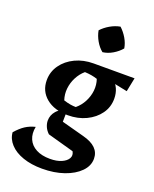

<svg xmlns="http://www.w3.org/2000/svg" viewBox="-206 -859 927 1158"><g transform="rotate(20 258.0 -279.5)"><path d="M209 204Q140 204 86.5 185.5Q33 167 2 133.5Q-29 100 -32 58Q-2 24 25 6.5Q52 -11 88 -20Q79 25 94 59.5Q109 94 145 113Q181 132 234 132Q277 132 307 119Q337 106 348.5 85.5Q360 65 347 42L178 -5Q160 -22 151.5 -42Q143 -62 143 -81Q143 -116 167 -143.5Q191 -171 232 -174L231 -105L376 -66Q484 -38 484 41Q484 87 447.5 124Q411 161 349 182.5Q287 204 209 204ZM245 -152Q158 -152 106 -195Q54 -238 54 -308Q54 -362 85 -405.5Q116 -449 168.5 -474Q221 -499 286 -499Q371 -499 423 -455.5Q475 -412 475 -341Q475 -287 444.5 -244.5Q414 -202 362 -177Q310 -152 245 -152ZM274 -215Q303 -239 321 -273.5Q339 -308 343 -345.5Q347 -383 335 -418Q317 -424 297 -427.5Q277 -431 254 -432Q226 -408 208.5 -374Q191 -340 187 -302.5Q183 -265 195 -229Q220 -221 239 -218Q258 -215 274 -215ZM429 -394 286 -499H548L530 -410L447 -427ZM362 -763Q387 -740 405 -709.5Q423 -679 428 -647Q407 -622 376 -603.5Q345 -585 312 -581Q287 -601 269 -632.5Q251 -664 245 -697Q267 -721 298 -739Q329 -757 362 -763Z"/></g></svg>

Font: Piazzolla Thin ExtraBold
Style: Italic
Weight: 800
Italic angle: -11.3°
Version: Version 2.005